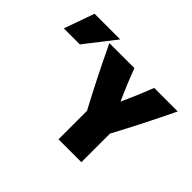

<svg xmlns="http://www.w3.org/2000/svg" viewBox="-160 -1045 1329 1329"><g transform="rotate(45 504.5 -380.5)"><path d="M757 15H533V-264Q421 -473 311 -705H556Q603 -580 652 -473Q713 -608 750 -705H980Q880 -494 757 -265ZM173 -554H16L95 -776H346Z"/></g></svg>

Font: Repo
Style: ExtraBlack
Weight: 1000
Designer: Stefan Peev
Foundry: Context Ltd
Version: Version 001.000